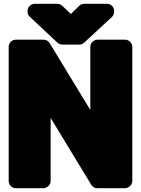

<svg xmlns="http://www.w3.org/2000/svg" viewBox="-20 -958 746 1016"><path d="M642 38C658 38 680 23 680 0V-711C680 -727 665 -748 642 -748H496C480 -748 458 -734 458 -711V-376L242 -731C235 -742 223 -748 210 -748H63C47 -748 26 -734 26 -711V0C26 16 40 38 63 38H210C226 38 248 23 248 0V-334L463 20C470 31 482 38 495 38ZM355 -884 309 -928C303 -933 293 -938 283 -938H163C147 -938 126 -924 126 -901V-897C126 -888 129 -877 137 -870L284 -732C289 -727 300 -722 310 -722H399C408 -722 417 -725 424 -731L572 -868C579 -874 584 -885 584 -896V-901C584 -917 570 -938 547 -938H426C418 -938 407 -935 400 -928Z"/></svg>

Font: Asimov Print
Style: E
Weight: 500
Designer: Google
Version: Version 2.000980; 2014